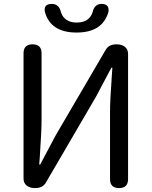

<svg xmlns="http://www.w3.org/2000/svg" viewBox="-20 -959 773 979"><path d="M159 0Q133 0 117 -12Q100 -25 100 -49V-687Q100 -733 146 -733Q192 -733 192 -687V-352Q192 -290 183 -160Q181 -133 180 -120H185L264 -269L519 -705Q535 -733 574 -733Q600 -733 616 -721Q633 -708 633 -684V-366V-46Q633 0 587 0Q541 0 541 -46V-385Q541 -447 550 -570Q552 -599 553 -614H548L469 -465L214 -28Q198 0 159 0ZM371 -793Q238 -793 209 -898Q201 -939 244 -939Q282 -939 291 -896Q309 -844 371 -844Q434 -844 452 -896Q461 -939 498 -939Q539 -939 533 -898Q523 -863 500 -838Q457 -793 371 -793Z"/></svg>

Font: GenSenRounded JP R
Style: Regular
Weight: 400
Version: Version 1.501;PS 1;hotconv 16.6.51;makeotf.lib2.5.65220